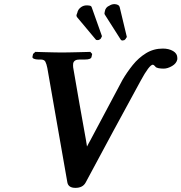

<svg xmlns="http://www.w3.org/2000/svg" viewBox="-20 -897 878 929"><path d="M510 -870Q521 -877 533 -877H536Q556 -875 559 -863L594 -717Q594 -716 592.5 -715.5Q591 -715 590 -714Q590 -709 582 -703Q576 -701 573 -701Q568 -701 565 -704L488 -825Q485 -829 485.5 -833Q486 -837 487 -841Q490 -862 510 -870ZM373 -863Q385 -871 399 -871Q408 -871 415 -869.5Q422 -868 424 -861L473 -723Q474 -722 472.5 -720Q471 -718 471 -717Q469 -710 464 -707Q458 -703 454 -703H452Q445 -703 444 -705L352 -815Q350 -819 350 -821Q350 -825 351.5 -828.5Q353 -832 354 -835Q357 -852 373 -863ZM573 -511Q594 -547 622 -582Q650 -617 686.5 -639.5Q723 -662 768 -662Q797 -662 817.5 -650Q838 -638 838 -617V-610Q834 -590 812.5 -577.5Q791 -565 772 -565Q759 -565 747.5 -567Q736 -569 731 -575H732Q723 -584 720 -584Q711 -584 696 -564Q681 -544 661 -507Q595 -386 527 -260.5Q459 -135 394 -13Q380 12 345 12Q311 12 306 -14Q282 -152 257.5 -290.5Q233 -429 209 -568Q205 -588 199.5 -598.5Q194 -609 177 -609H165Q153 -609 144.5 -612.5Q136 -616 137 -622L140 -636L151 -646Q151 -646 165.5 -645.5Q180 -645 201 -644.5Q222 -644 243.5 -643.5Q265 -643 280 -643Q293 -643 315.5 -643.5Q338 -644 361.5 -644.5Q385 -645 401 -645.5Q417 -646 417 -646L426 -636L423 -622Q421 -609 391 -609H365Q338 -609 334 -590Q333 -579 334 -571Q349 -483 364.5 -395Q380 -307 396 -219Q398 -207 398 -206Q398 -205 398.5 -203.5Q399 -202 401 -188Q405 -195 408.5 -202.5Q412 -210 416 -216Z"/></svg>

Font: Libertinus Serif Semibold Italic
Style: Regular
Weight: 600
Italic angle: -11.5°
Designer: Philipp H. Poll, Khaled Hosny
Foundry: Caleb Maclennan
Version: Version 7.051;RELEASE